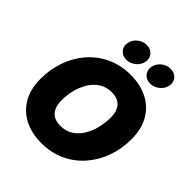

<svg xmlns="http://www.w3.org/2000/svg" viewBox="-256 -1115 1286 1286"><g transform="rotate(45 386.5 -472.5)"><path d="M350.1 9.8Q260.3 9.8 190.9 -25.1Q121.6 -60.1 82.3 -127.2Q43 -194.3 43 -291.5Q43 -382.8 71.8 -463.6Q100.6 -544.4 154.5 -606Q208.5 -667.5 284.2 -702.4Q359.9 -737.3 453.6 -737.3Q543 -737.3 612.1 -702.6Q681.2 -668 720.7 -600.6Q760.3 -533.2 760.3 -435.5Q760.3 -344.2 731.2 -263.7Q702.1 -183.1 648.2 -121.6Q594.2 -60.1 518.8 -25.1Q443.4 9.8 350.1 9.8ZM358.4 -162.1Q411.6 -162.1 449.7 -187.3Q487.8 -212.4 512.2 -253.7Q536.6 -294.9 548.1 -343Q559.6 -391.1 559.6 -437Q559.6 -479.5 546.9 -507.8Q534.2 -536.1 508.8 -550.8Q483.4 -565.4 445.3 -565.4Q392.6 -565.4 354.2 -540Q315.9 -514.6 291.5 -473.6Q267.1 -432.6 255.6 -384.5Q244.1 -336.4 244.1 -290.5Q244.1 -248.5 257.1 -220Q270 -191.4 295.4 -176.8Q320.8 -162.1 358.4 -162.1ZM584.5 -787.6Q547.9 -787.6 526.6 -812Q505.4 -836.4 511.2 -871.1Q517.1 -906.2 546.4 -930.7Q575.7 -955.1 612.3 -955.1Q648.9 -955.1 670.4 -930.7Q691.9 -906.2 686 -871.1Q680.2 -836.4 650.4 -812Q620.6 -787.6 584.5 -787.6ZM358.4 -787.6Q322.3 -787.6 301 -812Q279.8 -836.4 285.6 -871.1Q291 -906.2 320.6 -930.7Q350.1 -955.1 386.2 -955.1Q422.9 -955.1 444.3 -930.7Q465.8 -906.2 460 -871.1Q454.1 -836.4 424.6 -812Q395 -787.6 358.4 -787.6Z"/></g></svg>

Font: Inter 16pt Black
Style: Italic
Weight: 900
Italic angle: -9.3988°
Version: Version 4.001;git-66647c0bb